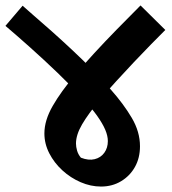

<svg xmlns="http://www.w3.org/2000/svg" viewBox="-50 -661 633 705"><path d="M321 24Q283 24 246 8Q209 -8 179 -35.5Q149 -63 131 -98Q113 -133 113 -171Q113 -219 143.5 -272Q174 -325 225 -385Q256 -422 295 -464.5Q334 -507 378 -552Q422 -597 466 -641L557 -551Q534 -528 504 -497.5Q474 -467 441.5 -432.5Q409 -398 377 -363Q345 -328 319 -297Q274 -243 251.5 -204.5Q229 -166 229 -134Q229 -122 233 -108Q237 -94 247 -82Q275 -71 297.5 -76.5Q320 -82 333 -100Q346 -118 346 -143Q346 -162 336.5 -184.5Q327 -207 306.5 -236Q286 -265 250 -303Q212 -345 161.5 -393.5Q111 -442 60 -487.5Q9 -533 -30 -566L33 -640Q47 -627 75 -603Q103 -579 139 -547Q175 -515 214 -478.5Q253 -442 290 -404.5Q327 -367 357 -332Q404 -279 434 -228Q464 -177 464 -124Q464 -81 445.5 -48Q427 -15 394.5 4.5Q362 24 321 24Z"/></svg>

Font: Eczar SemiBold
Style: Regular
Weight: 600
Designer: Vaibhav Singh
Foundry: Rosetta Type Foundry
Version: Version 2.000